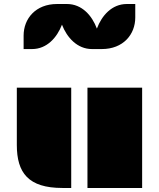

<svg xmlns="http://www.w3.org/2000/svg" viewBox="-20 -933 789 953"><path d="M414.1 0H685.5V-498H414.1ZM63.5 -213.4C63.5 -75.2 120.6 0 289.6 0H333.5V-498H63.5ZM97.2 -689.5H139.2C212.9 -689.5 263.2 -747.1 287.6 -810.5C312 -747.1 363.3 -689.5 436.5 -689.5H485.4C591.3 -689.5 651.4 -761.7 651.4 -846.2V-913.1H609.4C535.2 -913.1 484.9 -855.5 460.9 -791C437 -855.5 386.7 -913.1 312.5 -913.1H263.2C157.2 -913.1 97.2 -840.8 97.2 -756.3Z"/></svg>

Font: Plaster
Style: Regular
Weight: 400
Designer: Eben Sorkin
Foundry: Eben Sorkin
Version: Version 1.007